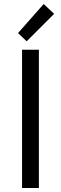

<svg xmlns="http://www.w3.org/2000/svg" viewBox="-20 -938 304 958"><path d="M90 0V-690H174V0ZM70 -773 198 -918 250 -869 113 -732Z"/></svg>

Font: Oxanium
Style: Regular
Weight: 400
Designer: Severin Meyer
Version: Version 1.001